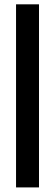

<svg xmlns="http://www.w3.org/2000/svg" viewBox="-20 -753 243 870"><path d="M52.7 96.2V-733.4H156.7V96.2Z"/></svg>

Font: Pontano Sans SemiBold
Style: Regular
Weight: 600
Designer: Vernon Adams
Foundry: Vernon Adams
Version: Version 2.001